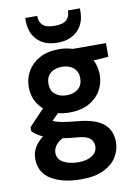

<svg xmlns="http://www.w3.org/2000/svg" viewBox="-101 -778 771 1076"><g transform="rotate(-10 284.5 -240.5)"><path d="M275 -148Q239 -148 208 -156L171 -119Q188 -110 217 -104Q246 -98 311 -92Q410 -83 455 -45Q500 -7 500 60Q500 104 476 143.5Q452 183 402 207.5Q352 232 274 232Q168 232 103 192.5Q38 153 38 74Q38 7 103 -42Q83 -51 68.5 -61Q54 -71 43 -82V-105L130 -197Q72 -248 72 -328Q72 -378 96.5 -419Q121 -460 166 -484Q211 -508 275 -508Q317 -508 353 -496H541V-418L456 -412Q476 -374 476 -328Q476 -278 452 -237Q428 -196 382.5 -172Q337 -148 275 -148ZM275 -246Q314 -246 339.5 -267Q365 -288 365 -327Q365 -366 339.5 -387Q314 -408 275 -408Q234 -408 209 -387Q184 -366 184 -327Q184 -288 209 -267Q234 -246 275 -246ZM155 61Q155 98 189.5 116.5Q224 135 274 135Q322 135 352 115.5Q382 96 382 63Q382 36 362.5 18Q343 0 285 -4Q244 -7 209 -13Q180 3 167.5 22Q155 41 155 61ZM275 -545Q203 -545 161.5 -586Q120 -627 120 -697V-713H188Q188 -679 207.5 -660Q227 -641 275 -641Q324 -641 343.5 -660Q363 -679 363 -713H431V-696Q431 -627 389 -586Q347 -545 275 -545Z"/></g></svg>

Font: DeepMind Sans
Style: Bold
Weight: 700
Designer: Jonny Pinhorn / Modifications: Colophon Foundry
Foundry: Colophon Foundry
Version: Version 1.002; ttfautohint (v1.8.2)